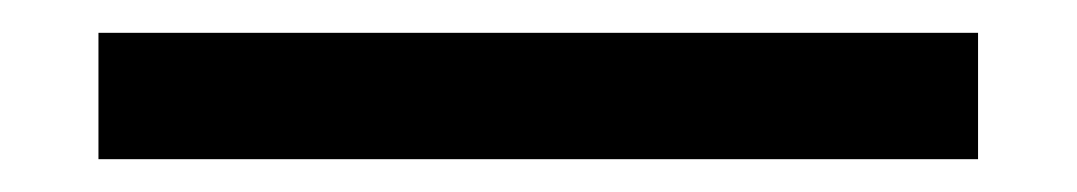

<svg xmlns="http://www.w3.org/2000/svg" viewBox="-20 80 656 117"><path d="M40 100H576V177H40Z"/></svg>

Font: Overpass Mono Light
Style: Regular
Weight: 300
Monospace: yes
Designer: Delve Withrington, Dave Bailey
Foundry: Delve Fonts
Version: Version 1.000;DELV;Overpass